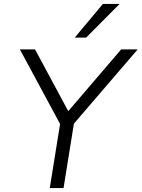

<svg xmlns="http://www.w3.org/2000/svg" viewBox="-20 -956 720 976"><path d="M233 0 292 -367 295 -308 81 -705H158L327 -391L596 -705H680L339 -308L362 -367L303 0ZM360 -765 503 -936H588L418 -765Z"/></svg>

Font: Nunito Sans 7pt Light
Style: Italic
Weight: 300
Italic angle: -9°
Designer: Vernon Adams
Foundry: Vernon Adams
Version: Version 3.101;gftools[0.9.27]